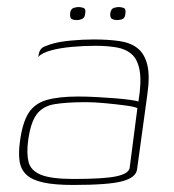

<svg xmlns="http://www.w3.org/2000/svg" viewBox="-20 -517 493 545"><path d="M187 8Q135 8 103 1Q71 -6 55 -21Q39 -36 35.5 -60Q32 -84 37 -118Q44 -169 61 -196Q78 -223 112 -233Q146 -243 202 -243Q227 -243 254.5 -241.5Q282 -240 307 -238Q332 -236 349.5 -233.5Q367 -231 373 -229Q382 -284 376.5 -316Q371 -348 354 -363Q337 -378 310.5 -382.5Q284 -387 251 -387Q218 -387 184.5 -384Q151 -381 125 -374Q99 -367 88 -355L90 -362Q92 -379 106.5 -385Q121 -391 133 -394Q151 -399 183 -402Q215 -405 246 -405Q287 -405 318.5 -400.5Q350 -396 370 -380.5Q390 -365 398 -333.5Q406 -302 398 -247L369 -36Q366 -13 327 -2.5Q288 8 187 8ZM189 -9Q275 -9 310 -16.5Q345 -24 348 -40L370 -210Q363 -214 337 -217.5Q311 -221 279.5 -224Q248 -227 224 -227Q170 -227 136 -221.5Q102 -216 84.5 -193Q67 -170 60 -119Q55 -82 61 -57.5Q67 -33 96 -21Q125 -9 189 -9ZM312 -460Q305 -460 298.5 -463Q292 -466 293 -479Q295 -492 303 -494.5Q311 -497 317 -497Q324 -497 331 -494.5Q338 -492 336 -479Q335 -466 328 -463Q321 -460 312 -460ZM198 -460Q189 -460 183.5 -463Q178 -466 179 -480Q181 -492 189 -494.5Q197 -497 203 -497Q210 -497 217 -494.5Q224 -492 222 -480Q221 -467 213.5 -463.5Q206 -460 198 -460Z"/></svg>

Font: Genos Thin
Style: Italic
Weight: 100
Italic angle: -8°
Designer: Robert E. Leuschke
Foundry: Robert E. Leuschke
Version: Version 1.010